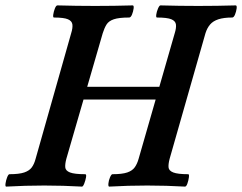

<svg xmlns="http://www.w3.org/2000/svg" viewBox="-31 -688 898 712"><path d="M-8 4Q-12 4 -10.5 -7.5Q-9 -19 -4.5 -30.5Q0 -42 4 -42Q40 -42 59 -48.5Q78 -55 87 -67.5Q96 -80 101 -99L233 -565Q239 -584 237.5 -597Q236 -610 221 -616.5Q206 -623 169 -623Q165 -623 166.5 -634Q168 -645 172.5 -656.5Q177 -668 182 -668Q217 -667 252 -666.5Q287 -666 322 -666Q357 -666 392 -666.5Q427 -667 461 -668Q466 -668 464.5 -656.5Q463 -645 458.5 -634Q454 -623 448 -623Q410 -623 391 -616.5Q372 -610 364 -597Q356 -584 350 -565L215 -99Q210 -80 211 -67.5Q212 -55 228.5 -48.5Q245 -42 285 -42Q290 -42 288 -30.5Q286 -19 281.5 -7.5Q277 4 273 4Q238 2 203 1Q168 0 133 0Q98 0 62.5 1Q27 2 -8 4ZM374 4Q370 4 371 -7.5Q372 -19 377 -30.5Q382 -42 386 -42Q422 -42 441 -48.5Q460 -55 469 -68Q478 -81 483 -99L617 -565Q623 -584 621.5 -597Q620 -610 604.5 -616.5Q589 -623 551 -623Q547 -623 548.5 -634Q550 -645 555 -656.5Q560 -668 564 -668Q599 -667 634 -666.5Q669 -666 704 -666Q739 -666 774 -666.5Q809 -667 843 -668Q848 -668 846.5 -656.5Q845 -645 840.5 -634Q836 -623 830 -623Q799 -623 779 -616.5Q759 -610 748 -597Q737 -584 731 -565L598 -99Q593 -80 594 -67.5Q595 -55 611.5 -48.5Q628 -42 667 -42Q671 -42 669.5 -30.5Q668 -19 664 -7.5Q660 4 655 4Q621 2 585.5 1Q550 0 515 0Q479 0 444 1Q409 2 374 4ZM221 -319 236 -366H620L607 -319Z"/></svg>

Font: Junicode VF
Style: Italic
Weight: 400
Italic angle: -11°
Designer: Peter S. Baker
Version: Version 2.209